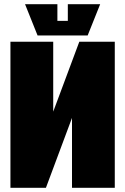

<svg xmlns="http://www.w3.org/2000/svg" viewBox="-20 -900 600 920"><path d="M530 0H325V-335L200 0H30V-700H235V-365L360 -700H530ZM305 -880H460L400 -730H160L100 -880H255V-800H305Z"/></svg>

Font: Tektur Condensed Black
Style: Regular
Weight: 900
Width: 3
Designer: Adam Jagosz
Foundry: Adam Jagosz
Version: Version 1.005;gftools[0.9.30]